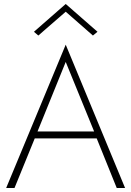

<svg xmlns="http://www.w3.org/2000/svg" viewBox="-20 -947 661 967"><path d="M311 -888 173 -768 151 -787 311 -927 471 -787 448 -768ZM155 -250 53 0H11L311 -722L610 0H568L467 -250ZM169 -285H454L311 -635Z"/></svg>

Font: Renner
Style: Thin
Weight: 200
Version: Version 003.000 ; ttfautohint (v0.97) -l 8 -r 50 -G 200 -x 1